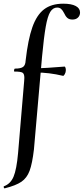

<svg xmlns="http://www.w3.org/2000/svg" viewBox="-45 -746 454 1041"><path d="M389 -678Q389 -662 378 -651Q367 -640 348 -640Q330 -640 320 -649Q310 -658 303 -674Q295 -690 286.5 -697.5Q278 -705 265 -705Q242 -705 227.5 -681.5Q213 -658 203 -601.5Q193 -545 183 -439L139 64Q130 141 115.5 180Q101 219 71 239.5Q41 260 -19 275Q-23 276 -24.5 270.5Q-26 265 -24 264Q12 251 28.5 212Q45 173 53 84L86 -306L87 -324Q87 -346 77 -352Q67 -358 33 -358Q31 -358 31 -363Q31 -367 32.5 -370.5Q34 -374 36 -374Q68 -374 80.5 -383.5Q93 -393 94 -418Q107 -532 130.5 -598.5Q154 -665 194 -695.5Q234 -726 298 -726Q342 -726 365.5 -713.5Q389 -701 389 -678ZM312 -366Q312 -354 306 -343.5Q300 -333 296 -335Q221 -353 148 -353L149 -376Q199 -376 305 -385Q307 -386 309.5 -380Q312 -374 312 -366Z"/></svg>

Font: Cormorant Infant SemiBold
Style: Regular
Weight: 600
Designer: Christian Thalmann (Catharsis Fonts)
Foundry: Catharsis Fonts
Version: Version 4.000